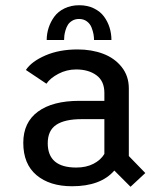

<svg xmlns="http://www.w3.org/2000/svg" viewBox="-20 -701 610 734"><path d="M158.5 -548Q158.5 -572 166 -595Q173.5 -618 187.8 -637.5Q202 -657 226.8 -669Q251.5 -681 283 -681Q314.5 -681 339 -669Q363.5 -657 377.8 -637.5Q392 -618 399 -595.2Q406 -572.5 406 -548H339.5Q339.5 -558.5 337.5 -570Q335.5 -581.5 330 -595.8Q324.5 -610 312.2 -619.2Q300 -628.5 282 -628.5Q267.5 -628.5 256.5 -622Q245.5 -615.5 239.8 -606.5Q234 -597.5 230.5 -585.5Q227 -573.5 226 -564.8Q225 -556 225 -548ZM479 13 417 -49Q365 11 255.5 11Q170 11 119.5 -31.5Q69 -74 69 -155Q69 -233 125 -274.2Q181 -315.5 283.5 -315.5H379V-346Q379 -391 348.8 -413.2Q318.5 -435.5 271 -435.5Q235 -435.5 203.5 -419Q172 -402.5 157.5 -381L79 -433.5Q100.5 -466 153.5 -489Q206.5 -512 276.5 -512Q330.5 -512 374.2 -495.5Q418 -479 445.2 -444.8Q472.5 -410.5 472.5 -363V-104.5L535.5 -39.5ZM271.5 -60.5Q309.5 -60.5 337.2 -74.8Q365 -89 379 -112.5V-245.5H292Q227.5 -245.5 195 -223.8Q162.5 -202 162.5 -153.5Q162.5 -60.5 271.5 -60.5Z"/></svg>

Font: League Mono Narrow
Style: Regular
Weight: 400
Width: 3
Designer: Tyler Finck
Foundry: The League of Moveable Type / Tyler Finck
Version: Version 2.210